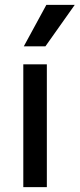

<svg xmlns="http://www.w3.org/2000/svg" viewBox="-20 -771 328 791"><path d="M173 -506V0H76V-506ZM288 -751 167 -580H78L171 -751Z"/></svg>

Font: Museo Sans Medium
Style: Regular
Weight: 500
Designer: Jos Buivenga
Foundry: Jos Buivenga & Rosetta Type Foundry (extension, remastering)
Version: Version 3.600;PS 1.000;hotconv 1.0.88;makeotf.lib2.5.647800;